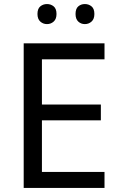

<svg xmlns="http://www.w3.org/2000/svg" viewBox="-20 -928 596 948"><path d="M496 0H97V-714H496V-635H187V-412H478V-334H187V-79H496ZM165 -859Q165 -885 179 -896.5Q193 -908 212 -908Q231 -908 245 -896.5Q259 -885 259 -859Q259 -834 245 -821.5Q231 -809 212 -809Q193 -809 179 -821.5Q165 -834 165 -859ZM353 -859Q353 -885 366.5 -896.5Q380 -908 399 -908Q418 -908 432 -896.5Q446 -885 446 -859Q446 -834 432 -821.5Q418 -809 399 -809Q380 -809 366.5 -821.5Q353 -834 353 -859Z"/></svg>

Font: Noto Sans Kawi
Style: Regular
Weight: 400
Designer: Fadhl Haqq
Version: Version 1.000